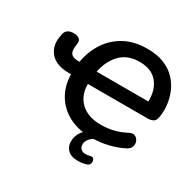

<svg xmlns="http://www.w3.org/2000/svg" viewBox="-190 -922 1344 1324"><g transform="rotate(30 481.5 -260.0)"><path d="M585 10Q486 10 411 -28.5Q336 -67 293.5 -136.5Q251 -206 249 -299H234Q133 -299 86.5 -350.5Q40 -402 52 -480L57 -508Q68 -554 125 -554Q154 -554 170 -541Q186 -528 181 -500Q180 -493 179.5 -486Q179 -479 178 -471Q175 -436 191 -419.5Q207 -403 245 -403H257Q272 -491 318 -561.5Q364 -632 439.5 -673.5Q515 -715 620 -715Q698 -715 754.5 -691.5Q811 -668 847.5 -628.5Q884 -589 903.5 -541Q923 -493 928 -443.5Q933 -394 925 -350Q919 -316 900 -307.5Q881 -299 861 -299H383Q384 -206 441.5 -153Q499 -100 599 -100Q655 -100 703.5 -112.5Q752 -125 795 -148Q821 -162 840 -154Q859 -146 867.5 -126.5Q876 -107 870.5 -85.5Q865 -64 842 -51Q789 -22 722.5 -6Q656 10 585 10ZM618 -610Q522 -610 466.5 -552Q411 -494 393 -403H805Q807 -497 759.5 -553.5Q712 -610 618 -610ZM587 195Q533 195 506.5 168.5Q480 142 480 103Q480 7 592 -42L626 0Q595 13 577 34Q559 55 559 81Q559 102 573 115Q587 128 610 128Q618 128 626 127Q634 126 644 123Q665 117 673.5 130Q682 143 678 160.5Q674 178 657 184Q626 195 587 195Z"/></g></svg>

Font: Nunito
Style: Bold Italic
Weight: 700
Italic angle: -9°
Designer: Vernon Adams
Foundry: Vernon Adams
Version: Version 3.601; ttfautohint (v1.8.2.53-6de2)